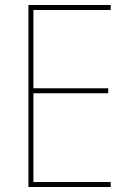

<svg xmlns="http://www.w3.org/2000/svg" viewBox="-20 -750 540 770"><path d="M94 0V-730H424V-710H114V-396H414V-376H114V-20H424V0Z"/></svg>

Font: M PLUS 1 Code Thin
Style: Regular
Weight: 250
Designer: Coji Morishita
Foundry: UNDERFOREST DESIGN
Version: Version 1.002